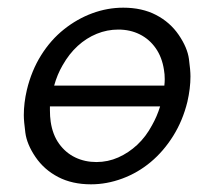

<svg xmlns="http://www.w3.org/2000/svg" viewBox="-20 -470 558 500"><path d="M217 10Q168 10 131.5 -9Q95 -28 72.5 -61Q50 -94 46 -124.5Q42 -155 42 -170Q42 -202 50 -236Q62 -286 87 -326Q112 -366 146.5 -393.5Q181 -421 220.5 -435.5Q260 -450 301 -450Q350 -450 386.5 -431Q423 -412 445.5 -379Q468 -346 472 -316.5Q476 -287 476 -271Q476 -240 468 -205Q456 -156 431 -116Q406 -76 372.5 -48Q339 -20 298.5 -5Q258 10 217 10ZM231 -48Q261 -48 288 -60Q315 -72 337.5 -93Q360 -114 376 -144Q389 -167 397 -193H110Q110 -188 110 -183Q110 -167 112 -153Q117 -119 134 -95.5Q151 -72 176 -60Q201 -48 231 -48ZM143 -300Q129 -276 121 -247H408Q409 -256 409 -264Q409 -277 407 -288Q402 -321 385.5 -344.5Q369 -368 344 -380.5Q319 -393 288 -393Q259 -393 232 -382Q205 -371 182.5 -350.5Q160 -330 143 -300Z"/></svg>

Font: Isabella Sans
Style: Italic
Weight: 400
Italic angle: -12°
Designer: Christian Thalmann (Catharsis Fonts), Cristiano Sobral
Foundry: The Isabella Sans Project Authors
Version: Version 2.026; ttfautohint (v1.8.4.7-5d5b-dirty)